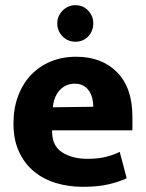

<svg xmlns="http://www.w3.org/2000/svg" viewBox="-20 -710 564 741"><path d="M491 -207H181V-203Q181 -147 220 -122Q259 -97 318 -97Q359 -97 390 -105Q421 -113 442 -124L469 -22Q442 -9 400.5 1Q359 11 299 11Q245 11 196.5 -3.5Q148 -18 111.5 -48Q75 -78 53.5 -124Q32 -170 32 -234Q32 -291 49.5 -338.5Q67 -386 99 -420Q131 -454 175.5 -472.5Q220 -491 274 -491Q373 -491 432 -431Q491 -371 491 -260ZM340 -298Q340 -315 336 -331Q332 -347 323.5 -359.5Q315 -372 301.5 -379.5Q288 -387 269 -387Q234 -387 211 -362.5Q188 -338 184 -296ZM201 -620Q201 -648 221.5 -669Q242 -690 271 -690Q301 -690 320.5 -669Q340 -648 340 -620Q340 -590 320.5 -569.5Q301 -549 271 -549Q242 -549 221.5 -569.5Q201 -590 201 -620Z"/></svg>

Font: Mukta Malar ExtraBold
Style: Regular
Weight: 800
Designer: Aadarsh Rajan, Girish Dalvi, Yashodeep Gholap
Foundry: Ek Type
Version: Version 2.538;PS 1.000;hotconv 16.6.51;makeotf.lib2.5.65220;